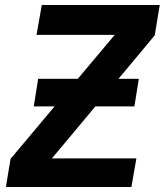

<svg xmlns="http://www.w3.org/2000/svg" viewBox="-20 -745 656 765"><path d="M22 -112 197.5 -321H114.5L132 -431H290L437 -606H125.5L146.5 -725H616.5L596.5 -604L452 -431H533L515.5 -321H360L187 -114H523.5L503.5 0H3.5Z"/></svg>

Font: JuliaMono BoldItalic
Style: Regular
Weight: 700
Italic angle: -9°
Monospace: yes
Designer: cormullion
Foundry: corm
Version: Version 0.049; ttfautohint (v1.8.4)